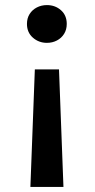

<svg xmlns="http://www.w3.org/2000/svg" viewBox="-20 -533 375 755"><path d="M164.5 -364.5Q132.5 -364.5 109.2 -385Q86 -405.5 86 -439Q86 -461.5 96.5 -478Q107 -494.5 125 -503.8Q143 -513 164.5 -513Q197 -513 219.8 -492.8Q242.5 -472.5 242.5 -439Q242.5 -416.5 232 -399.8Q221.5 -383 203.8 -373.8Q186 -364.5 164.5 -364.5ZM99.5 202 117 -260H212L229.5 202Z"/></svg>

Font: Geologica EX
Style: Regular
Weight: 400
Designer: Sindre Bremnes, Frode Helland
Foundry: Monokrom Skriftforlag AS
Version: Version 1.010;gftools[0.9.28]